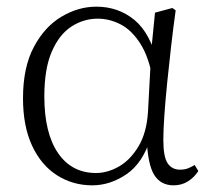

<svg xmlns="http://www.w3.org/2000/svg" viewBox="-20 -542 639 576"><path d="M257 14Q198 14 150.5 -16.5Q103 -47 76 -105.5Q49 -164 49 -247Q49 -340 81.5 -401Q114 -462 164.5 -492Q215 -522 269 -522Q335 -522 383.5 -482Q432 -442 454 -349H462L440 -296Q428 -368 402 -409.5Q376 -451 342.5 -468.5Q309 -486 273 -486Q231 -486 194.5 -462.5Q158 -439 135.5 -387.5Q113 -336 113 -253Q113 -143 154 -83Q195 -23 268 -23Q302 -23 336 -42Q370 -61 395 -102Q420 -143 424 -207L434 -393L445 -504L497 -518L507 -511Q500 -461 493.5 -404.5Q487 -348 481.5 -293.5Q476 -239 473 -194.5Q470 -150 470 -123Q470 -71 483 -52Q496 -33 520 -33Q534 -33 544 -37Q554 -41 564 -47L575 -29Q563 -10 544 2Q525 14 501 14Q462 14 442.5 -17.5Q423 -49 420 -128H432Q408 -52 359 -19Q310 14 257 14Z"/></svg>

Font: Noto Serif KR
Style: Regular
Weight: 200
Designer: Ryoko NISHIZUKA 西塚涼子 (kana & ideographs); Frank Grießhammer (Latin, Greek & Cyrillic); Wenlong ZHANG 张文龙 (bopomofo); San
Foundry: Adobe
Version: Version 2.001;hotconv 1.1.0;makeotfexe 2.6.0